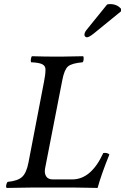

<svg xmlns="http://www.w3.org/2000/svg" viewBox="-20 -924 616 946"><path d="M254.9 -645H279.8Q298.3 -645 390.1 -647Q393.1 -641.1 392.1 -631.1Q391.1 -621.1 387.2 -617.2Q332.5 -612.3 314.7 -596.4Q296.9 -580.6 287.1 -529.8L202.1 -94.2Q197.8 -70.8 207.3 -55.4Q216.8 -40 240.2 -40H335.9Q429.2 -40 488.8 -169.9Q506.8 -173.3 519 -163.1Q478.5 -63 460.9 2Q455.1 2 407.7 1Q360.4 0 344.2 0H137.2Q100.1 0 12.2 2Q8.8 -3.9 10.5 -12.2Q12.2 -20.5 17.1 -27.8Q67.9 -32.7 89.1 -52.5Q110.4 -72.3 120.1 -122.1L196.8 -521Q204.1 -555.7 204.1 -582Q204.1 -599.6 187.7 -607.7Q171.4 -615.7 132.8 -617.2Q130.4 -625 132.6 -635Q134.8 -645 137.2 -647Q203.6 -645 254.9 -645ZM507.8 -901.9Q513.7 -903.8 522.9 -903.8Q556.2 -903.8 576.2 -880.9V-868.2L441.9 -758.8Q418.5 -740.2 408.2 -740.2Q403.3 -740.2 399.7 -743.9Q396 -747.6 396 -752Q396 -763.7 405.8 -775.9Z"/></svg>

Font: Common Serif News
Style: Italic
Weight: 450
Italic angle: -12°
Designer: Philipp H. Poll, Khaled Hosny
Foundry: Stefan Peev, Context Ltd.
Version: Version 1.026